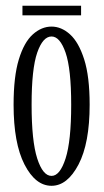

<svg xmlns="http://www.w3.org/2000/svg" viewBox="-20 -618 352 650"><path d="M154.5 11Q100 11 63 -61Q26 -133 26 -263.5Q26 -359 43.8 -417Q61.5 -475 91 -501.5Q120.5 -528 154.5 -528Q188 -528 217.2 -501.5Q246.5 -475 265 -417Q283.5 -359 283.5 -263.5Q283.5 -133 245.8 -61Q208 11 154.5 11ZM154.5 -22.5Q183 -22.5 202 -81.5Q221 -140.5 221 -263.5Q221 -385 202 -439.8Q183 -494.5 154.5 -494.5Q125 -494.5 106 -439.8Q87 -385 87 -263.5Q87 -140.5 106 -81.5Q125 -22.5 154.5 -22.5ZM56 -566V-598.5H254.5V-566Z"/></svg>

Font: Imbue 10pt Light
Style: Regular
Weight: 300
Designer: Tyler Finck
Foundry: Etcetera Type Company
Version: Version 1.102; ttfautohint (v1.8.3)